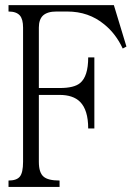

<svg xmlns="http://www.w3.org/2000/svg" viewBox="-20 -739 540 760"><path d="M13.7 1H215.8V-24.4Q169.9 -24.4 152.3 -40Q133.8 -55.7 133.8 -98.6V-363.3H215.8Q269.5 -363.3 296.9 -335.9Q329.1 -303.7 329.1 -230.5H353.5V-511.7H329.1Q329.1 -436.5 296.9 -410.2Q273.4 -390.6 216.8 -390.6H133.8V-629.9Q133.8 -662.1 150.4 -677.7Q168 -693.4 203.1 -693.4H246.1Q331.1 -693.4 392.6 -642.6Q438.5 -605.5 465.8 -546.9L480.5 -554.7L430.7 -718.8H13.7V-693.4Q44.9 -693.4 58.6 -677.7Q71.3 -663.1 71.3 -629.9V-98.6Q71.3 -55.7 58.6 -40Q45.9 -24.4 13.7 -24.4Z"/></svg>

Font: BatangChe
Style: Regular
Weight: 400
Monospace: yes
Version: Version 2.21